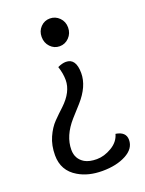

<svg xmlns="http://www.w3.org/2000/svg" viewBox="-134 -541 624 826"><g transform="rotate(-20 178.5 -128.0)"><path d="M163 -266Q184 -276 201 -276Q247 -276 247 -208Q247 -148 193 -87Q171 -62 148 -37Q94 24 94 88Q94 130 129 151Q150 163 184 163Q218 163 252.5 142.5Q287 122 296 88Q342 95 342 132Q342 172 298 195.5Q254 219 189.5 219Q125 219 80 192Q20 157 20 86Q20 41 36 5Q52 -31 74.5 -54Q97 -77 120 -98Q174 -149 174 -203Q174 -233 163 -266ZM157.5 -457Q175 -475 200 -475Q225 -475 243 -457Q261 -439 261 -412Q261 -385 243 -366.5Q225 -348 200 -348Q175 -348 157.5 -366.5Q140 -385 140 -412Q140 -439 157.5 -457Z"/></g></svg>

Font: Overlock
Style: Regular
Weight: 400
Designer: Dario Muhafara
Foundry: Dario Manuel Muhafara
Version: Version 1.001